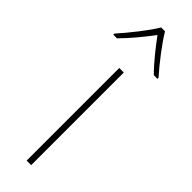

<svg xmlns="http://www.w3.org/2000/svg" viewBox="-283 -862 774 774"><g transform="rotate(45 104.0 -474.5)"><path d="M116 -856H94C70 -815 15 -746 -22 -705V-699H-1C36 -736 77 -786 105 -824C133 -786 172 -736 209 -699H230V-705C193 -746 140 -815 116 -856ZM116 -93V-621H90V-93Z"/></g></svg>

Font: Noto Sans Kannada UI Thin
Style: Regular
Weight: 100
Designer: Jelle Bosma - Monotype Design Team
Foundry: Monotype Imaging Inc.
Version: Version 2.005